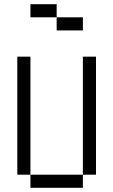

<svg xmlns="http://www.w3.org/2000/svg" viewBox="-20 -895 540 915"><path d="M375 -750V-812.5H250V-750ZM125 -62.5V0H375V-62.5ZM125 -62.5V-625H62.5V-62.5ZM375 -62.5H437.5V-625H375ZM250 -812.5V-875H125V-812.5Z"/></svg>

Font: BFUnifontExMono
Style: Regular
Weight: 500
Version: Version 15.0.06